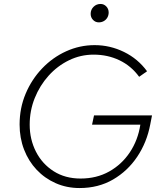

<svg xmlns="http://www.w3.org/2000/svg" viewBox="-20 -939 819 970"><path d="M382 11Q317 11 261.5 -13.5Q206 -38 165 -81.5Q124 -125 101.5 -183.5Q79 -242 79 -310Q79 -393 109.5 -465.5Q140 -538 193 -593.5Q246 -649 314.5 -680Q383 -711 458 -711Q536 -711 606.5 -676.5Q677 -642 723 -579L683 -551Q643 -606 583.5 -634.5Q524 -663 453 -663Q387 -663 328.5 -634.5Q270 -606 225.5 -556.5Q181 -507 155.5 -443.5Q130 -380 130 -309Q130 -235 161.5 -173Q193 -111 251 -74Q309 -37 387 -37Q468 -37 531.5 -72.5Q595 -108 636 -169.5Q677 -231 689 -309H445L455 -356H748L739 -310Q722 -220 673.5 -147.5Q625 -75 551 -32Q477 11 382 11ZM479 -826Q462 -826 450 -838.5Q438 -851 438 -869Q438 -890 452.5 -904.5Q467 -919 488 -919Q505 -919 517 -906.5Q529 -894 529 -876Q529 -862 522.5 -850.5Q516 -839 504.5 -832.5Q493 -826 479 -826Z"/></svg>

Font: Red Hat Text
Style: Italic
Weight: 300
Italic angle: -12°
Designer: Pentagram, MCKL
Foundry: Pentagram, MCKL
Version: Version 1.023